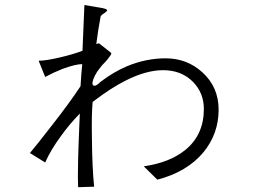

<svg xmlns="http://www.w3.org/2000/svg" viewBox="-20 -779 1040 774"><path d="M135.7 -534.2 162.1 -468.8Q194.3 -486.3 231.4 -501Q284.2 -520.5 311.5 -520.5L307.6 -476.6L304.7 -431.6Q259.8 -363.3 184.6 -267.6Q127.9 -194.3 100.6 -162.1L162.1 -124Q184.6 -174.8 225.6 -230.5Q260.7 -279.3 301.8 -321.3L299.8 -274.4Q295.9 -180.7 294.9 -134.8Q293 -55.7 294.9 -24.4L359.4 -26.4Q351.6 -106.4 350.6 -216.8Q348.6 -320.3 353.5 -368.2Q427.7 -424.8 484.4 -453.1Q568.4 -496.1 637.7 -496.1Q710.9 -496.1 757.8 -449.2Q801.8 -404.3 801.8 -339.8Q801.8 -236.3 728.5 -175.8Q666 -124 559.6 -108.4L614.3 -54.7Q734.4 -85.9 800.8 -166Q861.3 -240.2 861.3 -336.9Q861.3 -428.7 794.9 -488.3Q733.4 -543.9 647.5 -543.9Q568.4 -543.9 491.2 -511.7Q438.5 -489.3 386.7 -450.2Q365.2 -428.7 356.4 -434.6Q346.7 -441.4 362.3 -473.6Q370.1 -489.3 382.8 -504.9Q389.6 -514.6 404.3 -529.3Q417 -543 420.9 -549.8Q428.7 -558.6 428.7 -565.4L378.9 -604.5L368.2 -601.6L376 -657.2L385.7 -712.9Q387.7 -716.8 392.6 -720.7Q395.5 -722.7 401.4 -726.6Q412.1 -734.4 412.1 -737.3Q412.1 -742.2 394.5 -746.1L320.3 -758.8L312.5 -574.2Q270.5 -558.6 218.8 -546.9Q165 -534.2 135.7 -534.2Z"/></svg>

Font: DotumChe
Style: Regular
Weight: 400
Monospace: yes
Version: Version 2.21